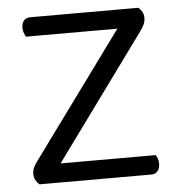

<svg xmlns="http://www.w3.org/2000/svg" viewBox="-47 -653 651 698"><g transform="rotate(-5 278.5 -304.0)"><path d="M71 -88 451 -608H483Q502 -592 502 -570Q502 -556 496.5 -545Q491 -534 481 -520L102 0H69Q61 -7 55.5 -17Q50 -27 50 -38Q50 -52 55.5 -63.5Q61 -75 71 -88ZM90 0 93 -69H499Q503 -64 506 -55.5Q509 -47 509 -36Q509 -20 500.5 -10Q492 0 478 0ZM464 -608 462 -539H67Q64 -544 60.5 -553Q57 -562 57 -572Q57 -589 65.5 -598.5Q74 -608 89 -608Z"/></g></svg>

Font: Baloo Bhaijaan 2
Style: Regular
Weight: 400
Designer: Sanskriti Dholi, Noopur Datye and Ek Type
Foundry: Ek Type
Version: Version 1.701